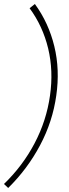

<svg xmlns="http://www.w3.org/2000/svg" viewBox="-56 -791 343 959"><path d="M225.1 -314Q207 -183.6 144 -65.2Q81.1 53.2 -15.1 147.9L-36.1 127.9Q57.1 38.1 116.7 -75.2Q176.3 -188.5 193.8 -314Q211.4 -437 184.6 -548.8Q157.7 -660.6 91.8 -750L118.2 -771Q187 -676.8 215.3 -559.8Q243.7 -442.9 225.1 -314Z"/></svg>

Font: Human Sans ExtraLight
Style: Italic
Weight: 200
Italic angle: -8°
Designer: Tim Radville
Foundry: Continuum
Version: Version 1.000;FEAKit 1.0